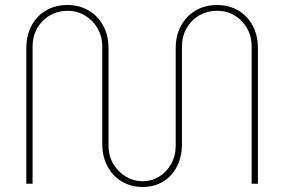

<svg xmlns="http://www.w3.org/2000/svg" viewBox="-20 -733 1134 766"><path d="M549 13Q503 13 466.5 -8.5Q430 -30 409 -69Q388 -108 388 -160V-547Q388 -588 369 -620.5Q350 -653 318.5 -671.5Q287 -690 249 -690Q211 -690 179 -671.5Q147 -653 128.5 -620.5Q110 -588 110 -547V0H85V-540Q85 -592 106 -631Q127 -670 164 -691.5Q201 -713 249 -713Q296 -713 333 -691.5Q370 -670 391.5 -631Q413 -592 413 -540V-153Q413 -111 432 -79Q451 -47 482 -28.5Q513 -10 549 -10Q585 -10 615 -28.5Q645 -47 663 -79Q681 -111 681 -153V-540Q681 -592 702.5 -631Q724 -670 761 -691.5Q798 -713 846 -713Q893 -713 930 -691.5Q967 -670 988 -631Q1009 -592 1009 -540V0H984V-547Q984 -588 965.5 -620.5Q947 -653 916 -671.5Q885 -690 846 -690Q807 -690 775 -671.5Q743 -653 724.5 -620.5Q706 -588 706 -547V-160Q706 -108 686 -69Q666 -30 630.5 -8.5Q595 13 549 13Z"/></svg>

Font: MuseoModerno Thin
Style: Regular
Weight: 100
Designer: Pablo Cosgaya, Héctor Gatti, Marcela Romero, and the Authors of The MuseoModerno Project.
Foundry: Omnibus-Type Team
Version: Version 1.003